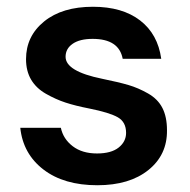

<svg xmlns="http://www.w3.org/2000/svg" viewBox="-20 -536 563 568"><path d="M268 12Q169 12 108.5 -34.5Q48 -81 40 -158H160Q167 -125 195 -103.5Q223 -82 267 -82Q309 -82 331 -99.5Q353 -117 353 -143Q353 -175 328.5 -189Q304 -203 244 -215Q203 -223 174 -232.5Q145 -242 116 -258.5Q87 -275 72 -300.5Q57 -326 57 -361Q57 -429 110.5 -472.5Q164 -516 255 -516Q342 -516 394.5 -475.5Q447 -435 457 -362H343Q332 -421 254 -421Q216 -421 195 -406.5Q174 -392 174 -368Q174 -325 282 -303Q331 -293 360 -284.5Q389 -276 418 -259.5Q447 -243 460.5 -216.5Q474 -190 474 -151Q475 -78 419 -33Q363 12 268 12Z"/></svg>

Font: AWOL-DM SemiBold
Style: Regular
Weight: 600
Designer: Colophon Foundry, Jonny Pinhorn, Mikhail Sharanda
Foundry: Colophon Foundry
Version: Version 1.000;Glyphs 3.2.3 (3260)